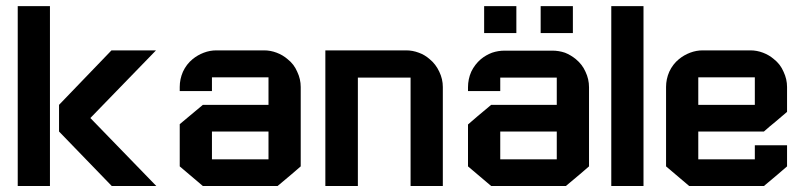

<svg xmlns="http://www.w3.org/2000/svg" viewBox="-20 -620 2682 640"><path d="M39.1 -599.6Q74.2 -599.6 146.5 -599.6Q146.5 -400.4 146.5 0Q110.4 0 39.1 0Q39.1 -200.2 39.1 -599.6ZM501 0Q451.2 0 352.5 0Q293.9 -60.5 176.8 -181.6Q176.8 -211.9 176.8 -270.5Q235.4 -331.1 351.6 -452.1Q401.4 -452.1 500 -452.1Q426.8 -377 281.2 -226.6Q354.5 -151.4 501 0Z M938.5 -422.9Q960 -406.2 970.7 -380.9Q982.4 -356.4 982.4 -330.1Q982.4 -241.2 982.4 -65.4Q957 -43 905.3 0Q822.3 0 656.2 0Q630.9 -21.5 579.1 -65.4Q579.1 -112.3 579.1 -206.1Q604.5 -227.5 656.2 -270.5Q729.5 -270.5 875 -270.5Q875 -300.8 875 -362.3Q811.5 -362.3 686.5 -362.3Q686.5 -346.7 686.5 -316.4Q650.4 -316.4 579.1 -316.4Q579.1 -320.3 579.1 -330.1Q579.1 -356.4 589.8 -380.9Q601.6 -406.2 622.1 -422.9Q638.7 -436.5 659.2 -444.3Q679.7 -452.1 701.2 -452.1Q753.9 -452.1 860.4 -452.1Q881.8 -452.1 902.3 -444.3Q922.9 -436.5 938.5 -422.9ZM875 -88.9Q875 -120.1 875 -181.6Q811.5 -181.6 686.5 -181.6Q686.5 -151.4 686.5 -88.9Q733.4 -88.9 780.3 -88.9Q828.1 -88.9 875 -88.9Z M1172.9 -361.3Q1172.9 -361.3 1172.9 -361.3Q1172.9 -241.2 1172.9 0Q1136.7 0 1064.5 0Q1064.5 -150.4 1064.5 -452.1Q1154.3 -452.1 1334 -452.1Q1355.5 -452.1 1376 -444.3Q1395.5 -437.5 1412.1 -422.9Q1432.6 -406.2 1444.3 -380.9Q1456.1 -356.4 1456.1 -330.1Q1456.1 -219.7 1456.1 0Q1419.9 0 1348.6 0Q1348.6 -120.1 1348.6 -361.3Q1304.7 -361.3 1260.7 -361.3Q1216.8 -361.3 1172.9 -361.3Z M1899.4 -422.9Q1920.9 -405.3 1931.6 -380.9Q1943.4 -356.4 1943.4 -329.1Q1943.4 -241.2 1943.4 -65.4Q1918 -43 1866.2 0Q1783.2 0 1617.2 0Q1591.8 -21.5 1540 -65.4Q1540 -112.3 1540 -205.1Q1565.4 -227.5 1617.2 -270.5Q1690.4 -270.5 1835.9 -270.5Q1835.9 -300.8 1835.9 -361.3Q1773.4 -361.3 1647.5 -361.3Q1647.5 -346.7 1647.5 -316.4Q1611.3 -316.4 1540 -316.4Q1540 -320.3 1540 -329.1Q1540 -356.4 1550.8 -380.9Q1562.5 -405.3 1583 -422.9Q1599.6 -436.5 1620.1 -444.3Q1640.6 -451.2 1662.1 -451.2Q1714.8 -451.2 1821.3 -451.2Q1842.8 -451.2 1863.3 -444.3Q1882.8 -436.5 1899.4 -422.9ZM1835.9 -88.9Q1835.9 -120.1 1835.9 -181.6Q1773.4 -181.6 1647.5 -181.6Q1647.5 -151.4 1647.5 -88.9Q1649.4 -88.9 1652.3 -88.9Q1654.3 -88.9 1657.2 -88.9Q1701.2 -88.9 1746.1 -88.9Q1791 -88.9 1835.9 -88.9ZM1593.8 -599.6Q1629.9 -599.6 1701.2 -599.6Q1701.2 -570.3 1701.2 -509.8Q1665 -509.8 1593.8 -509.8Q1593.8 -540 1593.8 -599.6ZM1782.2 -599.6Q1817.4 -599.6 1889.6 -599.6Q1889.6 -570.3 1889.6 -509.8Q1853.5 -509.8 1782.2 -509.8Q1782.2 -540 1782.2 -599.6Z M2017.6 -599.6Q2053.7 -599.6 2125 -599.6Q2125 -400.4 2125 0Q2089.8 0 2017.6 0Q2017.6 -200.2 2017.6 -599.6Z M2526.4 -181.6Q2453.1 -181.6 2307.6 -181.6Q2307.6 -151.4 2307.6 -88.9Q2370.1 -88.9 2496.1 -88.9Q2496.1 -104.5 2496.1 -135.7Q2532.2 -135.7 2603.5 -135.7Q2603.5 -112.3 2603.5 -65.4Q2578.1 -43 2526.4 0Q2443.4 0 2277.3 0Q2252 -21.5 2200.2 -65.4Q2200.2 -153.3 2200.2 -330.1Q2200.2 -356.4 2210.9 -380.9Q2222.7 -406.2 2243.2 -422.9Q2259.8 -436.5 2280.3 -444.3Q2300.8 -452.1 2322.3 -452.1Q2375 -452.1 2481.4 -452.1Q2502.9 -452.1 2523.4 -444.3Q2543.9 -436.5 2559.6 -422.9Q2581.1 -406.2 2591.8 -380.9Q2603.5 -356.4 2603.5 -330.1Q2603.5 -301.8 2603.5 -247.1Q2584 -230.5 2564.5 -213.9Q2544.9 -198.2 2526.4 -181.6ZM2307.6 -362.3Q2307.6 -331.1 2307.6 -270.5Q2370.1 -270.5 2496.1 -270.5Q2496.1 -300.8 2496.1 -362.3Q2449.2 -362.3 2402.3 -362.3Q2354.5 -362.3 2307.6 -362.3Z"/></svg>

Font: Bestnet font
Style: Regular
Weight: 400
Version: Version 1.0